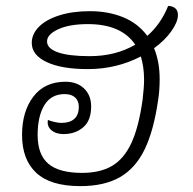

<svg xmlns="http://www.w3.org/2000/svg" viewBox="-20 -624 655 653"><path d="M585 -570Q584 -548 562.5 -517.5Q541 -487 504 -460Q523 -414 523 -355Q523 -316 518 -285Q503 -180 472 -116Q441 -52 388 -21.5Q335 9 253 9Q152 9 103.5 -36Q55 -81 55 -165Q55 -245 93.5 -295.5Q132 -346 203 -346Q242 -346 266 -323Q290 -300 290 -262Q290 -214 263 -191Q236 -168 196 -168Q170 -168 154.5 -181.5Q139 -195 143 -216Q153 -212 166 -209Q179 -206 189 -206Q217 -206 232.5 -219.5Q248 -233 248 -261Q248 -281 235.5 -292.5Q223 -304 200 -304Q154 -304 131 -266.5Q108 -229 108 -165Q108 -98 144.5 -67Q181 -36 259 -36Q321 -36 361.5 -60Q402 -84 427 -138Q452 -192 465 -285Q470 -327 470 -353Q470 -396 459 -432Q376 -389 279 -389Q189 -389 138.5 -413Q88 -437 88 -478Q88 -508 112 -532.5Q136 -557 181 -571.5Q226 -586 286 -586Q348 -586 398.5 -565.5Q449 -545 481 -502Q527 -542 552 -604Q569 -603 577.5 -594.5Q586 -586 585 -570ZM440 -472Q393 -542 279 -542Q216 -542 178 -524.5Q140 -507 140 -483Q140 -459 177 -446Q214 -433 285 -433Q373 -433 440 -472Z"/></svg>

Font: Krub Light
Style: Italic
Weight: 300
Italic angle: -8°
Designer: Ekaluck Peanpanawate
Foundry: Cadson Demak Co.,Ltd.
Version: Version 1.000; ttfautohint (v1.6)